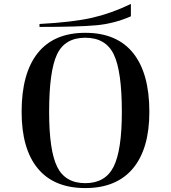

<svg xmlns="http://www.w3.org/2000/svg" viewBox="-20 -937 870 977"><path d="M414 -770Q254 -770 172 -667Q90 -564 90 -368Q90 -179 172.5 -79.5Q255 20 414 20Q573 20 656.5 -80Q740 -180 740 -368Q740 -564 657.5 -667Q575 -770 414 -770ZM600 -367Q600 -172 558 -88.5Q516 -5 414 -5Q312 -5 271 -88Q230 -171 230 -367Q230 -575 270 -660Q310 -745 414 -745Q518 -745 559 -660Q600 -575 600 -367ZM646 -917Q547 -869 448.5 -846.5Q350 -824 181 -815V-800Q380 -800 471 -808.5Q562 -817 646 -854Z"/></svg>

Font: Solide Mirage
Style: Etroit
Weight: 400
Designer: Jérémy Landes
Foundry: Velvetyne Type Foundry
Version: Version 1.1